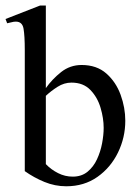

<svg xmlns="http://www.w3.org/2000/svg" viewBox="-23 -647 496 681"><path d="M421.4 -218.8Q421.4 -159.2 395.5 -106Q369.6 -52.7 322.5 -19.5Q275.4 13.7 211.9 13.7Q171.9 13.7 134.5 -1.7Q97.2 -17.1 64.9 -40V-468.8Q64.9 -520 60.5 -545.2Q56.2 -570.3 33.2 -570.3Q25.4 -570.3 18.1 -568.1Q10.7 -565.9 2.4 -564.5L-3.4 -579.6L119.1 -627.4H139.6V-334.5Q162.1 -366.2 193.8 -391.4Q225.6 -416.5 266.6 -416.5Q319.8 -416.5 354 -386.5Q388.2 -356.4 404.8 -310.8Q421.4 -265.1 421.4 -218.8ZM344.7 -193.4Q344.7 -227.5 333.7 -264.6Q322.8 -301.8 297.6 -327.9Q272.5 -354 230.5 -354Q204.6 -354 181.2 -339.1Q157.7 -324.2 139.6 -307.1V-64.9Q158.2 -45.4 182.9 -33Q207.5 -20.5 234.9 -20.5Q266.1 -20.5 287.4 -37.8Q308.6 -55.2 321 -82Q333.5 -108.9 339.1 -138.7Q344.7 -168.5 344.7 -193.4Z"/></svg>

Font: Rohingya Solluk
Style: Regular
Weight: 400
Designer: SIL International
Foundry: SIL International
Version: Version 1.001